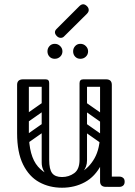

<svg xmlns="http://www.w3.org/2000/svg" viewBox="-20 -874 633 898"><path d="M270 4Q211 4 163.5 -22Q116 -48 88 -104.5Q60 -161 60 -251H115Q115 -144 157.5 -95Q200 -46 270 -46Q316 -46 356.5 -67.5Q397 -89 422.5 -134.5Q448 -180 448 -251H483Q483 -161 454 -104.5Q425 -48 377 -22Q329 4 270 4ZM88 -225Q60 -225 60 -251V-477Q60 -503 88 -503Q115 -503 115 -477V-251Q115 -225 88 -225ZM476 0Q448 0 448 -26V-477Q448 -503 476 -503Q503 -503 503 -477V-26Q503 0 476 0ZM453 -24Q453 -29 456 -34Q459 -39 463 -43Q465 -45 470.5 -46.5Q476 -48 487 -48H538Q550 -48 557 -41Q563 -36 563 -24Q563 -13 557 -7Q550 0 538 0H487Q466 0 462 -7Q455 -11 453 -24ZM193 -503Q210 -503 210 -486V-124Q210 -107 193 -107Q175 -107 175 -123V-485Q175 -503 193 -503ZM270 -46Q302 -46 327 -64Q352 -82 352 -127V-222H387V-124Q387 -94 369 -72.5Q351 -51 321.5 -39Q292 -27 259 -27ZM270 -46 280 -27Q231 -27 203 -52Q175 -77 175 -114V-222H210V-127Q210 -82 224 -64Q238 -46 270 -46ZM492 -486Q492 -468 474 -468H371Q353 -468 353 -486Q353 -503 372 -503H475Q492 -503 492 -486ZM208 -486Q208 -468 190 -468H87Q69 -468 69 -486Q69 -503 88 -503H191Q208 -503 208 -486ZM477 -305Q467 -292 454 -301L360 -367Q346 -376 357 -392Q367 -405 380 -396L474 -330Q479 -326 480.5 -319.5Q482 -313 477 -305ZM477 -207Q467 -194 454 -203L360 -269Q346 -278 357 -294Q367 -307 380 -298L474 -232Q479 -228 480.5 -221.5Q482 -215 477 -207ZM370 -503Q387 -503 387 -486V-154Q387 -137 370 -137Q352 -137 352 -153V-485Q352 -503 370 -503ZM466 -503Q483 -503 483 -486V-154Q483 -137 466 -137Q448 -137 448 -153V-485Q448 -503 466 -503ZM117 -308Q102 -297 93 -311Q89 -316 88.5 -323Q88 -330 96 -336L173 -390Q188 -400 198 -386Q202 -380 201.5 -373.5Q201 -367 194 -362ZM117 -210Q102 -199 93 -213Q89 -218 88.5 -225Q88 -232 96 -238L173 -292Q188 -302 198 -288Q202 -282 201.5 -275.5Q201 -269 194 -264ZM356 -599Q341 -599 331.5 -609Q322 -619 322 -634Q322 -648 331.5 -658.5Q341 -669 356 -669Q371 -669 381.5 -658.5Q392 -648 392 -634Q392 -619 381.5 -609Q371 -599 356 -599ZM236 -599Q221 -599 211.5 -609Q202 -619 202 -634Q202 -648 211.5 -658.5Q221 -669 236 -669Q251 -669 261.5 -658.5Q272 -648 272 -634Q272 -619 261.5 -609Q251 -599 236 -599ZM279 -703Q273 -697 264 -697Q254 -697 246 -705Q237 -714 237 -723Q237 -731 244 -738L351 -845Q360 -854 369 -854Q378 -854 387 -845Q395 -837 395 -827Q395 -818 386 -809Z"/></svg>

Font: Agu Display Uzo
Style: Regular
Weight: 400
Designer: Oluwaseun Badejo
Version: Version 1.103